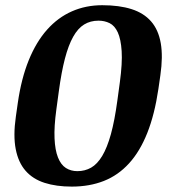

<svg xmlns="http://www.w3.org/2000/svg" viewBox="-20 -691 663 722"><path d="M250 10.7Q191.9 10.7 147.7 -3.4Q103.5 -17.6 76.2 -48.8Q48.8 -80.1 39.1 -130.4Q29.3 -180.7 39.6 -252.4L46.9 -303.7Q60.1 -395.5 88.1 -464.6Q116.2 -533.7 157.2 -579.6Q198.2 -625.5 250.5 -648.4Q302.7 -671.4 364.3 -671.4Q428.7 -671.4 474.6 -656.7Q520.5 -642.1 548.1 -610.6Q575.7 -579.1 584.5 -528.8Q593.3 -478.5 583 -407.7L575.7 -356.9Q561.5 -260.7 533.9 -191.2Q506.3 -121.6 465.3 -76.7Q424.3 -31.7 370.4 -10.5Q316.4 10.7 250 10.7ZM430.7 -381.8Q440.4 -453.6 437.5 -498.8Q434.6 -543.9 422.9 -569.3Q411.1 -594.7 392.1 -604Q373 -613.3 350.6 -613.3Q319.8 -613.3 296.4 -598.9Q272.9 -584.5 255.1 -552.7Q237.3 -521 224.1 -470.5Q210.9 -419.9 201.2 -347.7L191.9 -279.3Q183.1 -214.8 185.1 -170.7Q187 -126.5 198 -98.9Q209 -71.3 227.8 -59.3Q246.6 -47.4 271 -47.4Q299.3 -47.4 322.5 -60.5Q345.7 -73.7 364.3 -104.5Q382.8 -135.3 397 -186.3Q411.1 -237.3 421.4 -313.5Z"/></svg>

Font: Noticia Text
Style: Bold Italic
Weight: 700
Italic angle: -8°
Designer: JM Sole
Foundry: JM Sole
Version: Version 1.003